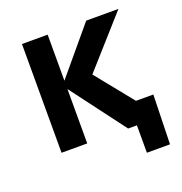

<svg xmlns="http://www.w3.org/2000/svg" viewBox="-115 -597 780 823"><g transform="rotate(-20 275.0 -185.5)"><path d="M417 0H377L190.4 -248V0H73.2V-496.1H190.4V-286.1L366.2 -496.1H513.2L312 -270L449.2 -100.1H528.3L522.5 125H417Z"/></g></svg>

Font: Code New Roman
Style: Bold
Weight: 700
Monospace: yes
Designer: Sam Radian
Foundry: Code New Roman
Version: Version 1.508 October 19, 2014